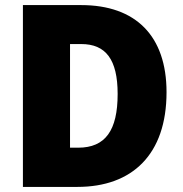

<svg xmlns="http://www.w3.org/2000/svg" viewBox="-20 -734 720 754"><path d="M634 -372C634 -593 513 -714 299 -714H70V0H284C499 0 634 -127 634 -372ZM442 -365C442 -222 394 -154 287 -154H255V-561H299C395 -561 442 -501 442 -365Z"/></svg>

Font: Noto Sans Arabic UI SmCn Bk
Style: Regular
Weight: 900
Width: 4
Designer: Monotype Design Team, Nadine Chahine and Nizar Qandah
Foundry: Monotype Imaging Inc.
Version: Version 2.010